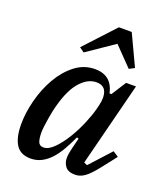

<svg xmlns="http://www.w3.org/2000/svg" viewBox="-143 -873 850 984"><g transform="rotate(20 282.0 -381.5)"><path d="M139 12Q83 12 58.5 -27Q34 -66 34 -138Q34 -200 52 -269.5Q70 -339 103.5 -397.5Q137 -456 185.5 -494Q234 -532 295 -532Q339 -532 367 -510Q395 -488 406 -440H416L467 -520H521L405 -63L423 -55L527 -169L557 -149L492 -66Q457 -22 432.5 -5Q408 12 382 12Q344 12 328.5 -8Q313 -28 313 -54Q313 -67 315.5 -82Q318 -97 321 -108L336 -168L326 -171Q308 -132 289 -98.5Q270 -65 247.5 -40.5Q225 -16 198 -2Q171 12 139 12ZM181 -64Q209 -64 239 -94.5Q269 -125 295.5 -168.5Q322 -212 342 -260Q362 -308 371 -343L376 -363Q388 -411 376 -441Q364 -471 324 -471Q278 -471 237.5 -426.5Q197 -382 172 -291Q167 -274 162.5 -252.5Q158 -231 154.5 -209Q151 -187 148.5 -167Q146 -147 146 -132Q146 -100 153 -82Q160 -64 181 -64ZM183 -611 335 -775H405L484 -607L455 -592L357 -693L209 -592Z"/></g></svg>

Font: IBM Plex Serif Medm
Style: Italic
Weight: 500
Italic angle: -14°
Designer: Mike Abbink, Paul van der Laan, Pieter van Rosmalen
Foundry: Bold Monday
Version: Version 3.001